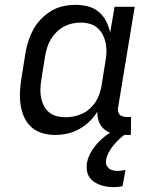

<svg xmlns="http://www.w3.org/2000/svg" viewBox="-20 -548 640 791"><path d="M207 8Q179 8 153 0Q127 -8 108 -25.5Q89 -43 78.5 -67.5Q68 -92 64.5 -119Q61 -146 62.5 -174Q64 -202 69 -230L85 -330Q89 -355 97 -379.5Q105 -404 117.5 -427Q130 -450 149.5 -470Q169 -490 192 -503.5Q215 -517 240.5 -522.5Q266 -528 291 -528Q318 -528 343 -521.5Q368 -515 387 -499Q406 -483 417 -461Q428 -439 434 -414L452 -520H535L467 -108Q465 -99 466 -91Q467 -83 472 -77Q477 -71 485.5 -68.5Q494 -66 503 -66H520L519 8H490Q468 8 447 3Q426 -2 410.5 -14.5Q395 -27 387.5 -47Q380 -67 381 -88Q368 -66 348 -47Q328 -28 305 -15.5Q282 -3 256.5 2.5Q231 8 207 8ZM250 -65Q267 -65 284.5 -68.5Q302 -72 318.5 -79.5Q335 -87 349 -99.5Q363 -112 373 -127Q383 -142 389 -159Q395 -176 398 -193L414 -293Q418 -313 418.5 -332Q419 -351 415.5 -369.5Q412 -388 403.5 -404.5Q395 -421 381.5 -433Q368 -445 349.5 -450Q331 -455 312 -455Q295 -455 277 -451Q259 -447 242.5 -438Q226 -429 212.5 -415.5Q199 -402 189.5 -386Q180 -370 174.5 -352.5Q169 -335 166 -318L150 -218Q147 -199 146.5 -180.5Q146 -162 149.5 -144.5Q153 -127 161 -111.5Q169 -96 182.5 -85Q196 -74 213.5 -69.5Q231 -65 250 -65ZM448 223Q433 223 418.5 220.5Q404 218 390.5 213Q377 208 366 200Q355 192 347.5 180.5Q340 169 338 154Q336 139 338 124Q343 96 360.5 69.5Q378 43 401.5 22.5Q425 2 453 -12Q481 -26 510 -34L505 0Q489 9 475 21.5Q461 34 449.5 48Q438 62 429 78Q420 94 417 111Q417 116 416.5 118.5Q416 121 416.5 124.5Q417 128 418 131Q419 134 421 136.5Q423 139 425 141.5Q427 144 429 146Q431 148 434 149.5Q437 151 440 152Q443 153 446.5 154Q450 155 453 155.5Q456 156 459.5 156Q463 156 466 156Q474 156 481.5 155Q489 154 497 152L485 219Q476 221 466.5 222Q457 223 448 223Z"/></svg>

Font: Iosevka Etoile
Style: Italic
Weight: 400
Italic angle: -9°
Designer: Belleve Invis
Foundry: Belleve Invis
Version: Version 22.1.2; ttfautohint (v1.8.4)